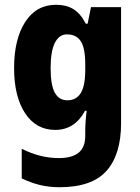

<svg xmlns="http://www.w3.org/2000/svg" viewBox="-20 -534 587 804"><path d="M229 250Q185 250 146.5 240.5Q108 231 71 213V89Q111 109 149 118.5Q187 128 227 128Q280 128 308.5 106Q337 84 337 34V15Q337 -2 338.5 -25.5Q340 -49 343 -70H336Q293 10 211 10Q131 10 85 -60Q39 -130 39 -249Q39 -370 85.5 -442Q132 -514 215 -514Q257 -514 287 -496Q317 -478 339 -435H347L361 -504H487V-18Q487 113 426 181.5Q365 250 229 250ZM262 -114Q299 -114 318 -144Q337 -174 337 -242V-264Q337 -332 318.5 -361Q300 -390 260 -390Q228 -390 210 -355Q192 -320 192 -248Q192 -178 209.5 -146Q227 -114 262 -114Z"/></svg>

Font: Noto Sans Armenian Condensed ExtraBold
Style: Regular
Weight: 800
Width: 3
Designer: Monotype Design Team
Foundry: Monotype Imaging Inc.
Version: Version 2.008; ttfautohint (v1.8.4.7-5d5b)